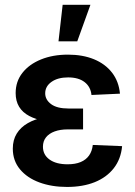

<svg xmlns="http://www.w3.org/2000/svg" viewBox="-20 -758 554 790"><path d="M255.9 11.2Q192.9 11.2 142.3 -7.3Q91.8 -25.9 62.3 -61.3Q32.7 -96.7 32.7 -146.5Q32.7 -182.1 48.8 -208.3Q64.9 -234.4 94.2 -251.2Q123.5 -268.1 164.1 -276.1Q204.6 -284.2 252.9 -284.2H321.8V-225.6H258.3Q228 -225.6 205.1 -217.3Q182.1 -209 169.4 -193.1Q156.7 -177.2 156.7 -154.3Q156.7 -121.1 183.8 -101.6Q210.9 -82 258.3 -82Q290 -82 312 -91.3Q334 -100.6 346.4 -118.2Q358.9 -135.7 361.8 -161.6L482.4 -156.7Q477.5 -103.5 448.2 -65.9Q418.9 -28.3 369.9 -8.5Q320.8 11.2 255.9 11.2ZM258.8 -252.4Q208 -252.4 168 -259.3Q127.9 -266.1 100.3 -280.8Q72.8 -295.4 58.6 -318.8Q44.4 -342.3 44.4 -375Q44.4 -422.9 72.3 -458.3Q100.1 -493.7 148.7 -513.4Q197.3 -533.2 259.8 -533.2Q320.3 -533.2 366.7 -514.2Q413.1 -495.1 440.9 -459.2Q468.8 -423.3 473.6 -372.6L356.4 -367.2Q353 -400.9 328.1 -420.2Q303.2 -439.5 260.3 -439.5Q217.8 -439.5 191.9 -421.1Q166 -402.8 166 -374Q166 -347.7 190.2 -329.6Q214.4 -311.5 262.2 -311.5H321.8V-252.4ZM220.7 -587.9 237.8 -738.3H352.1L297.9 -587.9Z"/></svg>

Font: Inter 28pt SemiBold
Style: Regular
Weight: 600
Designer: Rasmus Andersson
Foundry: rsms
Version: Version 4.001;git-66647c0bb